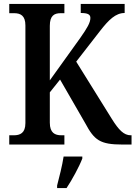

<svg xmlns="http://www.w3.org/2000/svg" viewBox="-20 -734 688 975"><path d="M27 0H307V-47H292C259 -47 233 -59 233 -111V-265L285 -330L413 -108C459 -22 488 0 602 0H648V-47H644C609 -47 583 -74 548 -130L367 -421L489 -578C532 -633 567 -668 613 -668V-714H390V-668C425 -668 439 -661 439 -643C439 -619 423 -592 388 -542L233 -326V-603C233 -655 256 -667 288 -667H307V-714H27V-667H52C84 -667 109 -655 109 -605V-109C109 -58 82 -47 50 -47H27ZM270 208V221H318C346 179 382 113 398 71V61H303C296 108 281 165 270 208Z"/></svg>

Font: Noto Serif Bengali Condensed
Style: Regular
Weight: 400
Width: 3
Designer: Juan Bruce, Universal Thirst, Indian Type Foundry and the Monotype Design Team.
Foundry: Monotype Imaging Inc.
Version: Version 2.003